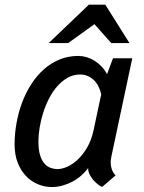

<svg xmlns="http://www.w3.org/2000/svg" viewBox="-20 -772 604 803"><path d="M315.9 -460.4Q287.1 -460.4 263.2 -447Q239.3 -433.6 219.7 -411.4Q200.2 -389.2 185.3 -360.4Q170.4 -331.5 160.6 -300.5Q150.9 -269.5 145.8 -238.5Q140.6 -207.5 140.6 -181.6Q140.6 -147 147.2 -124.5Q153.8 -102.1 165 -88.9Q176.3 -75.7 190.9 -70.3Q205.6 -64.9 221.2 -64.9Q238.3 -64.9 260.3 -74.2Q282.2 -83.5 304 -103.5Q325.7 -123.5 344 -154.3Q362.3 -185.1 371.6 -228.5L403.3 -377.4Q399.4 -395.5 391.6 -410.9Q383.8 -426.3 372.3 -437.3Q360.8 -448.2 346.4 -454.3Q332 -460.4 315.9 -460.4ZM41 -168Q41 -212.4 49.1 -257.3Q57.1 -302.2 72.5 -343.3Q87.9 -384.3 110.8 -419.9Q133.8 -455.6 163.3 -481.9Q192.9 -508.3 229.2 -523.2Q265.6 -538.1 307.6 -538.1Q324.2 -538.1 341.3 -533.2Q358.4 -528.3 374 -518.8Q389.6 -509.3 403.6 -494.9Q417.5 -480.5 427.7 -461.9L452.6 -528.3H533.2L446.3 -119.6Q444.8 -112.8 443.8 -106.2Q442.9 -99.6 442.9 -92.8Q442.9 -78.1 447.5 -64.2Q452.1 -50.3 463.4 -38.6L407.2 9.8Q401.4 7.8 391.6 0.7Q381.8 -6.3 372.1 -17.1Q362.3 -27.8 355.5 -41Q348.6 -54.2 348.6 -68.8Q335.4 -51.3 318.4 -36.6Q301.3 -22 281.5 -11.7Q261.7 -1.5 240.2 4.4Q218.8 10.3 196.8 10.3Q166.5 10.3 138.4 -1.5Q110.4 -13.2 88.6 -35.9Q66.9 -58.6 54 -91.8Q41 -125 41 -168ZM521.5 -591.8H445.3L375 -670.9L265.1 -591.8H183.6L351.6 -752.4H420.4Z"/></svg>

Font: Ufes Sans
Style: Italic
Weight: 400
Designer: Ricardo Esteves & Filipe Motta
Foundry: ProDesignUfes - Ricardo Esteves, Filipe Motta
Version: Version 2.0